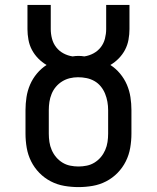

<svg xmlns="http://www.w3.org/2000/svg" viewBox="-20 -755 640 783"><path d="M300 8Q271 8 242 3Q213 -2 187 -15.5Q161 -29 140.5 -50Q120 -71 107 -97Q94 -123 89 -152Q84 -181 84 -210V-306Q84 -332 88 -358.5Q92 -385 102.5 -409.5Q113 -434 130.5 -455Q148 -476 170 -490Q151 -501 135.5 -517Q120 -533 110 -552Q100 -571 96 -593Q92 -615 92 -636V-735H187V-636Q187 -617 192 -597.5Q197 -578 209 -562.5Q221 -547 238.5 -537.5Q256 -528 276 -525Q282 -526 288 -526.5Q294 -527 300 -527Q306 -527 312 -526.5Q318 -526 324 -525Q344 -528 361.5 -537.5Q379 -547 391 -562.5Q403 -578 408 -597.5Q413 -617 413 -636V-735H508V-636Q508 -615 504 -593Q500 -571 490 -552Q480 -533 464.5 -517Q449 -501 430 -490Q452 -476 469.5 -455Q487 -434 497.5 -409.5Q508 -385 512 -358.5Q516 -332 516 -306V-210Q516 -181 511 -152Q506 -123 493 -97Q480 -71 459.5 -50Q439 -29 413 -15.5Q387 -2 358 3Q329 8 300 8ZM300 -76Q317 -76 334 -79.5Q351 -83 365.5 -92Q380 -101 391 -114Q402 -127 409 -143Q416 -159 418.5 -176Q421 -193 421 -210V-306Q421 -323 418 -340Q415 -357 408.5 -373Q402 -389 391 -402.5Q380 -416 365 -424.5Q350 -433 333 -436.5Q316 -440 298 -440Q281 -440 264.5 -436Q248 -432 233.5 -423Q219 -414 208 -401Q197 -388 190.5 -372Q184 -356 181.5 -339.5Q179 -323 179 -306V-210Q179 -193 181.5 -176Q184 -159 191 -143Q198 -127 209 -114Q220 -101 234.5 -92Q249 -83 266 -79.5Q283 -76 300 -76Z"/></svg>

Font: Iosevka Curly Slab MdEx
Style: Regular
Weight: 500
Width: 7
Monospace: yes
Designer: Belleve Invis
Foundry: Belleve Invis
Version: Version 11.1.0; ttfautohint (v1.8.3)